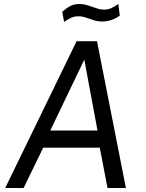

<svg xmlns="http://www.w3.org/2000/svg" viewBox="-20 -940 730 960"><path d="M363 -734H465L609.5 0H517.5L479 -201.5H196L98 0H6ZM467.5 -287.5 401.5 -642 231.5 -287.5ZM377 -920Q393 -920 407 -916.5Q421 -913 442 -905.5Q460 -899 473 -895.5Q486 -892 500 -892Q519.5 -892 536 -899.2Q552.5 -906.5 571.5 -920L579 -862Q538.5 -832.5 491 -832.5Q473.5 -832.5 459.2 -836Q445 -839.5 427 -846.5Q409.5 -852.5 398.2 -855.5Q387 -858.5 373 -858.5Q351.5 -858.5 336.8 -851.8Q322 -845 300.5 -830.5L291 -881Q313 -900.5 332.2 -910.2Q351.5 -920 377 -920Z"/></svg>

Font: 1883 Sans
Style: Italic
Weight: 400
Italic angle: -8°
Designer: 1883 Sans project is a fork of Public Sans.
Version: Version 1.009